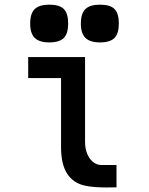

<svg xmlns="http://www.w3.org/2000/svg" viewBox="-20 -795 640 824"><path d="M242 -163V-460H101V-550H345V-187Q345 -156.5 354.5 -134.2Q364 -112 379.2 -100Q394.5 -88 411 -87H480V9L435.5 9.5Q381 9.5 346 2Q296 -8 269 -48.5Q242 -89 242 -163ZM109.5 -694Q109.5 -737 129 -756Q148.5 -775 191.5 -775Q235.5 -775 254 -756.2Q272.5 -737.5 272.5 -694Q272.5 -651 253.8 -632Q235 -613 191.5 -613Q149 -613 129.2 -632.2Q109.5 -651.5 109.5 -694ZM327 -694Q327 -737 346.5 -756Q366 -775 409 -775Q453 -775 471.5 -756.2Q490 -737.5 490 -694Q490 -651 471.2 -632Q452.5 -613 409 -613Q366.5 -613 346.8 -632.2Q327 -651.5 327 -694Z"/></svg>

Font: JuliaMono
Style: Bold
Weight: 700
Monospace: yes
Designer: cormullion
Foundry: corm
Version: Version 0.055; ttfautohint (v1.8.4)